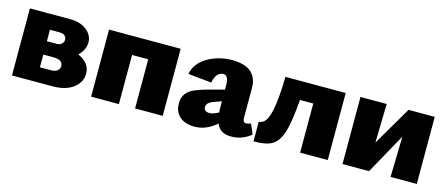

<svg xmlns="http://www.w3.org/2000/svg" viewBox="-38 -805 2748 1181"><g transform="rotate(15 1336.0 -214.0)"><path d="M47 0V-427H305Q368 -427 408.5 -395.5Q449 -364 449 -317Q449 -283 427 -252.5Q405 -222 369 -203.5Q333 -185 289 -185L308 -248Q386 -248 435.5 -215.5Q485 -183 485 -128Q485 -74 437 -37Q389 0 305 0ZM200 -93H270Q297 -93 311 -104.5Q325 -116 325 -134Q325 -152 311 -163Q297 -174 265 -174H157V-259H263Q282 -259 294 -270Q306 -281 306 -296Q306 -308 297 -320Q288 -332 260 -332H200Z M831 0V-427H1007V0ZM551 0V-427H728V0ZM639 -313V-427H914V-313Z M1445 14Q1385 14 1361 -24.5Q1337 -63 1336 -132L1335 -279Q1336 -294 1333.5 -308.5Q1331 -323 1324 -334Q1317 -345 1300 -345Q1286 -345 1274 -336.5Q1262 -328 1254 -312Q1246 -296 1242 -275L1093 -290Q1100 -328 1123 -356Q1146 -384 1179.5 -403Q1213 -422 1252 -432Q1291 -442 1330 -442Q1416 -442 1455 -405.5Q1494 -369 1493 -306V-115Q1493 -103 1498 -95.5Q1503 -88 1512 -88Q1520 -88 1527.5 -90Q1535 -92 1544 -95L1571 -32Q1550 -13 1517.5 0.5Q1485 14 1445 14ZM1212 14Q1152 14 1117.5 -16.5Q1083 -47 1083 -99Q1083 -138 1101 -162Q1119 -186 1152.5 -200.5Q1186 -215 1230 -227L1395 -271L1399 -204L1283 -162Q1266 -156 1255 -145.5Q1244 -135 1244 -120Q1244 -106 1253 -98.5Q1262 -91 1279 -91Q1297 -91 1320 -101.5Q1343 -112 1368 -127L1385 -76Q1343 -30 1300.5 -8Q1258 14 1212 14Z M1587 7V-118Q1618 -119 1635.5 -151.5Q1653 -184 1662.5 -252Q1672 -320 1674 -427H1807Q1798 -312 1789.5 -235Q1781 -158 1767 -110Q1753 -62 1730 -36.5Q1707 -11 1672.5 -2Q1638 7 1587 7ZM1882 0V-427H2058V0ZM1768 -313V-427H1954V-313Z M2458 0 2468 -427H2625V0ZM2152 0V-427H2319L2309 0ZM2258 0V-85L2458 -427H2510V-341L2321 0Z"/></g></svg>

Font: Ysabeau Office Black
Style: Regular
Weight: 900
Designer: Christian Thalmann (Catharsis Fonts)
Version: Version 2.001;gftools[0.9.30]; featfreeze: tnum,lnum,ss02